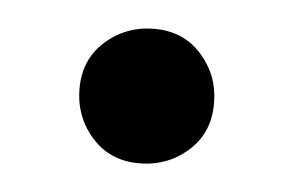

<svg xmlns="http://www.w3.org/2000/svg" viewBox="-20 -112 209 136"><path d="M36.1 -43.9Q36.1 -75.2 64.5 -87.9Q74.2 -91.8 84 -91.8Q115.2 -91.8 127.9 -63.5Q131.8 -54.7 131.8 -43.9Q131.8 -12.7 103.5 0Q93.8 3.9 84 3.9Q52.7 3.9 40 -24.4Q36.1 -34.2 36.1 -43.9Z"/></svg>

Font: Post No Bills Colombo Medium
Style: Regular
Weight: 500
Designer: Kosala Senevirathne, Siva Puranthara, Lasantha Premarathna, Tharique Azeez
Foundry: Mooniak
Version: Version 1.220 ; ttfautohint (v1.6)